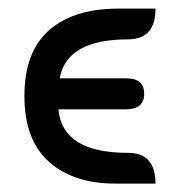

<svg xmlns="http://www.w3.org/2000/svg" viewBox="-20 -437 455 457"><path d="M350.1 0H254.4Q154.8 0 96.4 -52Q38.1 -104 38.1 -208.5Q38.1 -313 96.4 -364.7Q154.8 -416.5 261.7 -416.5H350.1Q350.1 -343.3 284.7 -343.3Q138.7 -343.3 122.1 -250.5H281.2Q323.2 -250.5 323.2 -213.9Q323.2 -176.8 279.8 -176.8H119.1Q127.9 -73.2 284.7 -73.2Q350.1 -73.2 350.1 0Z"/></svg>

Font: Bainsley
Style: Regular
Weight: 400
Designer: Paul James MIller
Foundry: High-Logic / Made with FontCreator
Version: Version 1.411;March 28, 2021;FontCreator 13.0.0.2683 64-bit